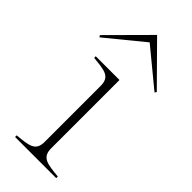

<svg xmlns="http://www.w3.org/2000/svg" viewBox="-269 -798 841 841"><g transform="rotate(45 151.5 -378.0)"><path d="M28 -10V0H283V-10C212 -17 175 -20 175 -77V-500H28V-490C100 -483 135 -480 135 -423V-77C135 -20 100 -17 28 -10ZM328 -578 152 -756 -25 -578 -19 -570 152 -710 322 -570Z"/></g></svg>

Font: Sprat Thin
Style: Regular
Weight: 100
Designer: Ethan Nakache
Foundry: Collletttivo
Version: Version 2.000;Glyphs 3.2 (3217)